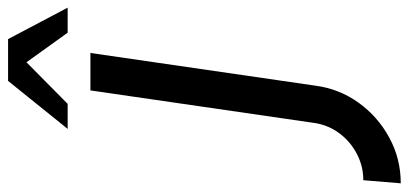

<svg xmlns="http://www.w3.org/2000/svg" viewBox="-428 -456 989 464"><g transform="rotate(-90 66.0 -224.5)"><path d="M-145.5 250 -138 159.5Q-104.5 159.5 -75 144.2Q-45.5 129 -25.5 102.8Q-5.5 76.5 0 43.5L79 -500H169.5L90.5 43.5Q83 101 49.5 147.8Q16 194.5 -35 222.2Q-86 250 -145.5 250ZM203 -699 279 -555H218.5L147 -654.5L46.5 -555H-14L102 -699Z"/></g></svg>

Font: Urbanist Medium
Style: Italic
Weight: 500
Italic angle: -8°
Designer: Corey Hu
Foundry: Corey Hu
Version: Version 1.330; ttfautohint (v1.8.4.7-5d5b)